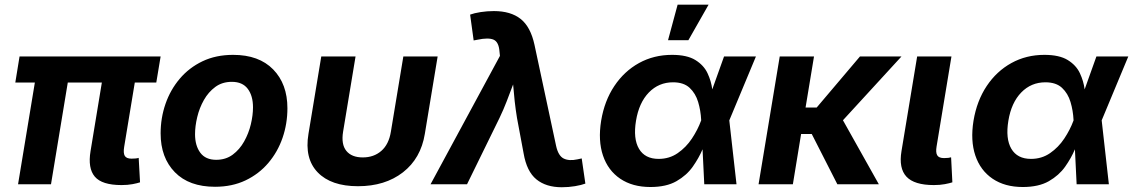

<svg xmlns="http://www.w3.org/2000/svg" viewBox="-20 -787 4839 820"><path d="M499 3.4Q415.5 3.4 385 -32.5Q354.5 -68.4 366.7 -141.6L415 -434.6H269.5L197.8 0H57.1L128.9 -434.6H45.4L63.5 -545.9H666L647.5 -434.6H555.7L510.3 -159.7Q505.9 -133.3 512.9 -121.3Q520 -109.4 542 -109.4Q562.5 -109.4 572.3 -112.8L578.1 -8.3Q566.4 -4.4 545.9 -0.5Q525.4 3.4 499 3.4Z M898.4 10.7Q787.6 10.7 726.8 -51.5Q666 -113.8 666 -217.3Q666 -283.2 686.8 -343.3Q707.5 -403.3 747.6 -450.7Q787.6 -498 845 -525.4Q902.3 -552.7 975.6 -552.7Q1085.9 -552.7 1146.7 -490.5Q1207.5 -428.2 1207.5 -324.7Q1207.5 -258.8 1186.8 -198.5Q1166 -138.2 1126 -91.1Q1085.9 -43.9 1028.6 -16.6Q971.2 10.7 898.4 10.7ZM903.3 -104.5Q944.3 -104.5 973.9 -126.5Q1003.4 -148.4 1022.7 -182.9Q1042 -217.3 1051.3 -256.1Q1060.5 -294.9 1060.5 -328.6Q1060.5 -377.9 1038.1 -407.7Q1015.6 -437.5 970.2 -437.5Q929.2 -437.5 899.7 -415.8Q870.1 -394 850.8 -359.9Q831.5 -325.7 822.3 -286.9Q813 -248 813 -213.9Q813 -165 835.4 -134.8Q857.9 -104.5 903.3 -104.5Z M1508.8 8.3Q1394 8.3 1336.9 -50.8Q1279.8 -109.9 1297.4 -215.3L1352.1 -545.9H1498.5L1445.3 -224.6Q1436.5 -170.4 1459.2 -142.6Q1481.9 -114.7 1529.3 -114.7Q1576.7 -114.7 1608.6 -142.6Q1640.6 -170.4 1649.4 -224.6L1702.6 -545.9H1849.1L1794.4 -215.3Q1777.3 -110.4 1700.9 -51Q1624.5 8.3 1508.8 8.3Z M1818.8 0 2115.2 -548.3 2113.3 -566.4Q2110.4 -607.4 2088.4 -617.4Q2066.4 -627.4 2018.6 -617.2L2002.9 -614.3L1987.8 -724.6Q2004.9 -731 2032.7 -735.4Q2060.5 -739.7 2089.4 -739.7Q2161.1 -739.7 2203.6 -706.1Q2246.1 -672.4 2262.7 -595.7L2355 -164.1Q2364.3 -121.6 2387.2 -110.1Q2410.2 -98.6 2445.8 -106.4L2464.4 -110.4L2480 -2.9Q2463.4 3.4 2435.8 8.1Q2408.2 12.7 2379.4 12.7Q2312 12.7 2270.8 -21Q2229.5 -54.7 2216.3 -131.8L2188 -283.2Q2182.1 -319.3 2178.2 -354.5Q2174.3 -389.6 2171.4 -426.3Q2157.7 -389.6 2144 -354.2Q2130.4 -318.8 2113.3 -283.2L1974.6 0Z M2757.8 11.7Q2681.2 11.7 2628.9 -23.7Q2576.7 -59.1 2555.2 -122.8Q2533.7 -186.5 2547.4 -271.5Q2561.5 -356.4 2603.8 -419.7Q2646 -482.9 2709.2 -517.8Q2772.5 -552.7 2850.1 -552.7Q2914.1 -552.7 2950 -530.5Q2985.8 -508.3 3001.7 -474.4Q3017.6 -440.4 3022 -405.3L3072.3 -545.9H3208.5L3094.7 -272.9L3125.5 0H2987.8L2980.5 -149.4Q2964.8 -112.3 2938.7 -75.2Q2912.6 -38.1 2869.1 -13.2Q2825.7 11.7 2757.8 11.7ZM2974.6 -272.9V-274.4Q2972.7 -314.5 2961.7 -351.3Q2950.7 -388.2 2925.3 -411.9Q2899.9 -435.5 2854.5 -435.5Q2793.5 -435.5 2751.2 -392.1Q2709 -348.6 2696.3 -271.5Q2683.6 -194.8 2709 -151.6Q2734.4 -108.4 2793 -108.4Q2838.9 -108.4 2874.5 -133.1Q2910.2 -157.7 2935.1 -195.3Q2960 -232.9 2974.1 -271.5ZM2833 -615.2 2874 -767.1H3006.3L2919.9 -615.2Z M3456.5 -545.9 3420.4 -327.6H3467.8L3652.8 -545.9H3830.1L3580.1 -273.4L3733.4 0H3556.2L3446.8 -214.8H3401.4L3366.2 0H3219.7L3310.1 -545.9Z M3968.3 3.4Q3884.8 3.4 3851.3 -32.5Q3817.9 -68.4 3830.1 -141.6L3897 -545.9H4043.5L3980 -161.6Q3975.6 -135.7 3982.7 -123.8Q3989.7 -111.8 4012.2 -111.8Q4023.9 -111.8 4030.5 -112.8Q4037.1 -113.8 4042 -115.2L4047.4 -8.3Q4035.6 -4.4 4015.1 -0.5Q3994.6 3.4 3968.3 3.4Z M4348.1 11.7Q4271.5 11.7 4219.2 -23.7Q4167 -59.1 4145.5 -122.8Q4124 -186.5 4137.7 -271.5Q4151.9 -356.4 4194.1 -419.7Q4236.3 -482.9 4299.6 -517.8Q4362.8 -552.7 4440.4 -552.7Q4504.4 -552.7 4540.3 -530.5Q4576.2 -508.3 4592 -474.4Q4607.9 -440.4 4612.3 -405.3L4662.6 -545.9H4798.8L4685.1 -272.9L4715.8 0H4578.1L4570.8 -149.4Q4555.2 -112.3 4529.1 -75.2Q4502.9 -38.1 4459.5 -13.2Q4416 11.7 4348.1 11.7ZM4564.9 -272.9V-274.4Q4563 -314.5 4552 -351.3Q4541 -388.2 4515.6 -411.9Q4490.2 -435.5 4444.8 -435.5Q4383.8 -435.5 4341.6 -392.1Q4299.3 -348.6 4286.6 -271.5Q4273.9 -194.8 4299.3 -151.6Q4324.7 -108.4 4383.3 -108.4Q4429.2 -108.4 4464.8 -133.1Q4500.5 -157.7 4525.4 -195.3Q4550.3 -232.9 4564.5 -271.5Z"/></svg>

Font: Inter
Style: Bold Italic
Weight: 700
Italic angle: -9.39999°
Designer: Rasmus Andersson
Foundry: rsms
Version: Version 4.001;git-9221beed3